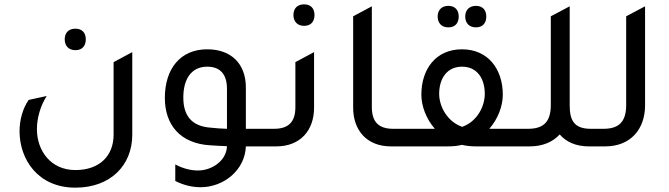

<svg xmlns="http://www.w3.org/2000/svg" viewBox="-20 -674 3080 884"><path d="M327 -443C358 -443 375 -462 375 -493C375 -523 358 -542 327 -542C297 -542 278 -524 278 -493C278 -462 297 -443 327 -443ZM589 -54V-434L503 -388V-54C503 43 439 109 327 109C213 109 150 19 150 -79C150 -131 166 -186 195 -232L112 -214C84 -174 70 -120 70 -70C70 59 154 190 327 190C489 190 589 87 589 -54Z M1236 -81H1112V-271C1112 -380 1045 -447 934 -447C810 -447 739 -357 739 -223C739 -99 810 -13 948 -5C974 -3 1000 -2 1025 -1C1023 67 954 111 892 111C857 111 820 101 787 83V159C823 178 864 188 904 188C1009 188 1108 110 1112 0H1236V-81ZM1025 -265V-81C1001 -82 976 -83 952 -86C860 -92 824 -144 824 -225C824 -310 861 -367 934 -367C993 -367 1025 -333 1025 -265Z M1380 -555C1411 -555 1428 -574 1428 -605C1428 -635 1411 -654 1380 -654C1350 -654 1331 -636 1331 -605C1331 -574 1350 -555 1380 -555ZM1176 0H1252C1363 0 1426 -74 1426 -178V-434L1340 -388V-181C1340 -113 1309 -81 1242 -81H1176V0Z M1780 0H1856V-81H1790C1723 -81 1692 -113 1692 -181V-645L1606 -599V-178C1606 -74 1669 0 1780 0Z M2044 -548C2075 -548 2092 -567 2092 -598C2092 -628 2075 -647 2044 -647C2014 -647 1995 -628 1995 -598C1995 -567 2014 -548 2044 -548ZM2171 -548C2202 -548 2219 -567 2219 -598C2219 -628 2202 -647 2171 -647C2141 -647 2122 -628 2122 -598C2122 -567 2141 -548 2171 -548ZM2233 -81C2273 -127 2295 -186 2295 -238C2295 -356 2227 -447 2107 -447C1987 -447 1920 -356 1920 -238C1920 -186 1942 -127 1982 -81H1796V0H2039C2065 0 2087 -2 2107 -7C2128 -2 2150 0 2175 0H2419V-81H2233ZM2108 -90C2039 -114 2002 -184 2002 -242C2002 -311 2037 -367 2107 -367C2178 -367 2212 -311 2212 -242C2212 -183 2176 -114 2108 -90Z M2700 -81C2623 -81 2603 -120 2603 -189V-645L2516 -599V-190C2516 -115 2484 -81 2412 -81H2359V0H2419C2479 0 2526 -21 2557 -55C2586 -21 2632 0 2690 0H2766V-81H2700Z M2706 0H2766C2886 0 2950 -82 2950 -189V-645L2863 -599V-190C2863 -115 2831 -81 2759 -81H2706V0Z"/></svg>

Font: Tajawal Medium
Style: Regular
Weight: 500
Designer: Boutros Fonts
Foundry: Created by Boutros International 2017
Version: Version 1.700